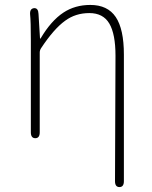

<svg xmlns="http://www.w3.org/2000/svg" viewBox="-20 -560 617 778"><path d="M464 198Q446 198 446 174L448 -334Q448 -422 423 -464.5Q398 -507 342 -507Q286 -507 244 -476Q198 -443 146 -364Q141 -356 141 -347V-24Q141 0 123 0Q105 0 105 -24V-396Q105 -474 102 -501Q100 -525 118 -527Q135 -528 136 -504L142 -406Q142 -401 145 -405Q187 -476 237 -509Q284 -540 346 -540Q416 -540 449 -491Q482 -442 482 -339V174Q482 198 464 198Z"/></svg>

Font: Resource Han Rounded JP ExtraLight
Style: Regular
Weight: 250
Designer: Cyano Hao (round all glyphs); Ryoko NISHIZUKA 西塚涼子 (kana, bopomofo & ideographs); Paul D. Hunt (Latin, Greek & Cyrillic)
Foundry: Cyano Hao
Version: 0.990